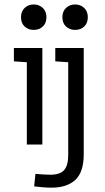

<svg xmlns="http://www.w3.org/2000/svg" viewBox="-20 -655 478 870"><path d="M132.8 -634.8Q157.2 -634.8 173.8 -619.1Q190.4 -603.5 190.4 -577.1Q190.4 -549.8 173.8 -534.7Q157.2 -519.5 132.8 -519.5Q108.4 -519.5 91.8 -534.7Q75.2 -549.8 75.2 -577.1Q75.2 -603.5 91.8 -619.1Q108.4 -634.8 132.8 -634.8ZM171.9 -437.5V0H101.6V-373L43 -377V-437.5ZM359.4 43.9Q359.4 125 321.3 160.2Q283.2 195.3 213.9 195.3Q177.7 195.3 134.8 189.5L140.6 132.8Q181.6 136.7 208 136.7Q252.9 136.7 271 115.2Q289.1 93.8 289.1 47.9V-373L230.5 -377V-437.5H359.4ZM320.3 -634.8Q344.7 -634.8 361.3 -619.1Q377.9 -603.5 377.9 -577.1Q377.9 -549.8 361.3 -534.7Q344.7 -519.5 320.3 -519.5Q295.9 -519.5 279.3 -534.7Q262.7 -549.8 262.7 -577.1Q262.7 -603.5 279.3 -619.1Q295.9 -634.8 320.3 -634.8Z"/></svg>

Font: Sudo Variable
Style: Regular
Weight: 400
Monospace: yes
Designer: Jens Kutilek
Foundry: Jens Kutilek
Version: Version 0.040